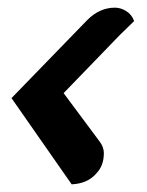

<svg xmlns="http://www.w3.org/2000/svg" viewBox="-20 -486 383 501"><path d="M10 -230 208 -434Q240 -466 280 -466Q295 -466 309.5 -457Q324 -448 330 -431L293 -395L146 -243L239 -118Q251 -103 251 -86.5Q251 -70 246 -56.5Q241 -43 230 -32Q208 -7 167 -5Z"/></svg>

Font: Sansita One
Style: Regular
Weight: 400
Designer: Pablo Cosgaya
Foundry: Omnibus-Type
Version: Version 1.001